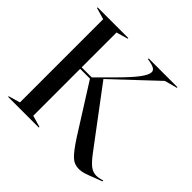

<svg xmlns="http://www.w3.org/2000/svg" viewBox="-175 -893 1080 1080"><g transform="rotate(45 365.0 -353.0)"><path d="M452 -113 272 -398H194V-25L263 -5V0H19V-5L88 -25V-687L19 -707V-712H263V-707L194 -687V-410H274L367 -503Q434 -570 463 -609Q492 -648 492 -669Q492 -684 477.5 -692Q463 -700 434 -705L425 -706V-712H654V-707L579 -687L327 -450L580 -113Q614 -68 636 -52.5Q658 -37 683 -37Q703 -37 730 -46V-39L685 -22Q648 -7 627.5 -0.5Q607 6 586 6Q550 6 523 -19.5Q496 -45 452 -113Z"/></g></svg>

Font: Nyght Serif
Style: Regular
Weight: 400
Designer: Maksym Kobuzan
Version: Version 0.410;July 4, 2025;FontCreator 15.0.0.2958 64-bit